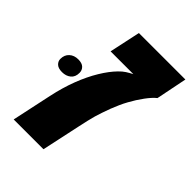

<svg xmlns="http://www.w3.org/2000/svg" viewBox="-238 -721 810 810"><g transform="rotate(45 167.5 -315.5)"><path d="M-8.8 0 29.3 -178.2Q42.5 -240.2 62.7 -293Q83 -345.7 107.9 -386.7Q132.8 -427.7 158.7 -454.1Q171.9 -467.8 184.8 -476.1Q197.8 -484.4 212.9 -492.2H77.1L106.9 -631.3H384.3L356.4 -492.7Q339.4 -479.5 318.6 -451.4Q297.9 -423.3 280.8 -392.1Q271.5 -375.5 263.4 -357.2Q255.4 -338.9 248 -320.3Q240.2 -298.8 234.6 -282.7Q229 -266.6 224.6 -251.2Q220.2 -235.8 215.8 -216.8Q211.4 -197.8 205.6 -170.9L168.9 0ZM-5.9 -285.2Q-28.3 -285.2 -39.3 -295.4Q-50.3 -305.7 -50.3 -319.8Q-50.3 -343.8 -34.9 -357.9Q-19.5 -372.1 4.9 -372.1Q27.3 -372.1 38.1 -361.6Q48.8 -351.1 48.8 -335.4Q48.8 -310.5 33.2 -297.9Q17.6 -285.2 -5.9 -285.2Z"/></g></svg>

Font: Open Sans SemiCondensed ExtraBold
Style: Italic
Weight: 800
Width: 4
Italic angle: -12°
Designer: Monotype Design Team
Foundry: Monotype Imaging Inc.
Version: Version 3.003